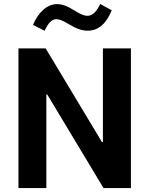

<svg xmlns="http://www.w3.org/2000/svg" viewBox="-20 -955 756 975"><path d="M502.5 -709.1V-233.8H497.6L212 -709.1H73.7V0H215.3V-474.6H220.2L505.7 0H644.8V-709.1ZM147.4 -828.6 206.4 -798.8Q220.9 -829.7 235.2 -843.7Q249.5 -857.6 267.1 -857.6Q288 -857.6 327.2 -833.5Q356.6 -815.6 380 -807.3Q403.3 -799.1 425 -799.1Q505.7 -799.1 547.4 -902.7L489 -934.7Q460.7 -874.7 423.7 -874.7Q411.5 -874.7 396.5 -880.9Q381.6 -887 359.2 -901Q331.5 -918.5 310.3 -926.4Q289.1 -934.2 270.3 -934.2Q233.6 -934.2 201.4 -906.7Q169.1 -879.3 147.4 -828.6Z"/></svg>

Font: Estedad-FD VF
Style: Regular
Weight: 100
Designer: Amin Abedi
Version: Version 7.3